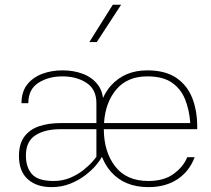

<svg xmlns="http://www.w3.org/2000/svg" viewBox="-20 -785 891 811"><path d="M456.5 -765.1 357.4 -607.4H388.7L491.7 -765.1ZM387.2 -121.6H416.5V-349.1Q416.5 -396.5 393.3 -427Q370.1 -457.5 331.1 -472.7Q292 -487.8 244.1 -487.8Q196.8 -487.8 157.2 -472.7Q117.7 -457.5 94.2 -427Q70.8 -396.5 70.8 -349.1H99.6Q99.6 -407.7 142.1 -435.1Q184.6 -462.4 243.7 -462.4Q303.2 -462.4 345.2 -435.1Q387.2 -407.7 387.2 -349.1ZM60.1 -126Q60.1 -61.5 97.2 -28.1Q134.3 5.4 197.8 5.4Q240.2 5.4 276.4 -9Q312.5 -23.4 340.3 -44.9Q368.2 -66.4 386 -87.6Q403.8 -108.9 410.2 -122.6L394 -132.8Q388.2 -122.6 372.3 -104.2Q356.4 -85.9 332.3 -66.7Q308.1 -47.4 276.1 -33.9Q244.1 -20.5 206.1 -20.5Q141.1 -20.5 115.2 -49.3Q89.4 -78.1 89.4 -127.9Q89.4 -187.5 129.4 -213.4Q169.4 -239.3 235.4 -239.3H416V-265.1H235.8Q184.6 -265.1 145 -251.7Q105.5 -238.3 82.8 -207.8Q60.1 -177.2 60.1 -126ZM418.5 -239.3H813Q814.5 -311 793.5 -367.2Q772.5 -423.3 725.6 -455.6Q678.7 -487.8 602.1 -487.8Q506.8 -487.8 449 -423.8Q391.1 -359.9 391.1 -241.7Q391.1 -124.5 448.5 -59.6Q505.9 5.4 606.9 5.4Q679.2 5.4 729.5 -27.8Q779.8 -61 802.2 -121.1H771Q754.9 -81.1 713.9 -50.8Q672.9 -20.5 606.9 -20.5Q514.2 -20.5 466.6 -82Q418.9 -143.6 418.5 -239.3ZM419.4 -265.1Q424.8 -352.1 471.4 -407.2Q518.1 -462.4 602.1 -462.4Q668 -462.4 706.1 -436Q744.1 -409.7 762 -365Q779.8 -320.3 783.7 -265.1Z"/></svg>

Font: Estedad VF
Style: Regular
Weight: 100
Designer: Amin Abedi
Version: Version 7.3